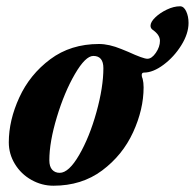

<svg xmlns="http://www.w3.org/2000/svg" viewBox="-20 -577 620 611"><path d="M8 -124Q8 -194 41.5 -267Q75 -340 140 -388.5Q205 -437 295 -437Q327 -437 366 -421L388 -412Q436 -390 449 -390Q463 -390 476 -409Q489 -428 489 -447Q489 -466 466 -482Q459 -487 459 -495Q459 -507 474 -521.5Q489 -536 511 -546.5Q533 -557 553 -557Q565 -557 572.5 -541Q580 -525 580 -504Q580 -470 557 -433Q534 -396 500.5 -371Q467 -346 438 -346Q431 -346 431 -338Q431 -332 434 -326Q437 -314 437 -299Q437 -229 403.5 -156Q370 -83 305 -34.5Q240 14 150 14Q113 14 80 -4.5Q47 -23 27.5 -55Q8 -87 8 -124ZM309 -360Q309 -399 277 -399Q252 -399 218.5 -341.5Q185 -284 161 -204.5Q137 -125 137 -67Q137 -47 146 -37Q155 -27 170 -27Q199 -27 232 -84Q265 -141 287 -220.5Q309 -300 309 -360Z"/></svg>

Font: EB Garamond ExtraBold
Style: Italic
Weight: 800
Italic angle: -17.2°
Designer: Georg Duffner and Octavio Pardo
Foundry: Georg Duffner
Version: Version 1.000